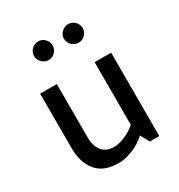

<svg xmlns="http://www.w3.org/2000/svg" viewBox="-174 -834 901 967"><g transform="rotate(-30 276.5 -351.0)"><path d="M190 -718Q212 -718 227.5 -702Q243 -686 243 -664Q243 -642 227.5 -626Q212 -610 190 -610Q168 -610 151.5 -626Q135 -642 135 -664Q135 -686 151.5 -702Q168 -718 190 -718ZM364 -718Q386 -718 402 -702Q418 -686 418 -664Q418 -642 402 -626Q386 -610 364 -610Q342 -610 325.5 -626Q309 -642 309 -664Q309 -686 325.5 -702Q342 -718 364 -718ZM397 -51Q365 -21 320.5 -2.5Q276 16 237 16Q148 16 107.5 -35.5Q67 -87 67 -165V-485H164V-172Q164 -125 187.5 -95.5Q211 -66 257 -66Q284 -66 319 -80.5Q354 -95 384 -120V-485H480V0H425Z"/></g></svg>

Font: Palanquin Medium
Style: Regular
Weight: 500
Designer: Pria Ravichandran
Version: Version 1.0.4